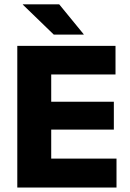

<svg xmlns="http://www.w3.org/2000/svg" viewBox="-20 -846 586 866"><path d="M58 0V-639H211V0ZM103.5 0V-130.5H505.5V0ZM147.5 -261.5V-387H493.5V-261.5ZM103 -510V-639H501V-510ZM247 -826.5 357.5 -691.5V-690H222.5L83 -825V-826.5Z"/></svg>

Font: Anek Tamil
Style: Bold
Weight: 700
Designer: Aadarsh Rajan (Tamil), Yesha Goshar (Latin)
Foundry: Ek Type
Version: Version 1.003